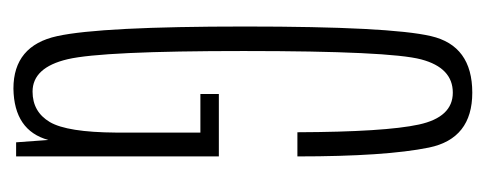

<svg xmlns="http://www.w3.org/2000/svg" viewBox="-239 -481 724 286"><g transform="rotate(90 123.0 -338.0)"><path d="M112 4Q174.5 3 188.5 -48L192 0H213V-302H120V-274.5H177.5V-149Q177 -76 161.8 -50.2Q146.5 -24.5 116.5 -24.5Q80.5 -24.5 68.2 -76.8Q56 -129 56 -339Q56 -556.5 68.5 -603.5Q81 -650.5 118 -650.5Q154.5 -650.5 165.5 -600Q176.5 -549.5 177 -419H213Q213 -550.5 199.8 -615Q186.5 -679.5 118 -679.5Q48 -679.5 33.8 -618Q19.5 -556.5 19.5 -341Q19.5 -126.5 33.8 -61.2Q48 4 112 4Z"/></g></svg>

Font: Anybody ExtraCondensed ExtraLight
Style: Regular
Weight: 250
Width: 2
Version: Version 1.113;gftools[0.9.25]